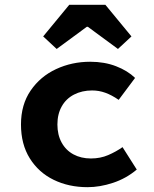

<svg xmlns="http://www.w3.org/2000/svg" viewBox="-20 -764 640 796"><path d="M343 12Q265 12 202.5 -18.5Q140 -49 103.5 -107.5Q67 -166 67 -248Q67 -330 107 -388.5Q147 -447 212.5 -477.5Q278 -508 354 -508Q413 -508 461 -489.5Q509 -471 540 -441L472 -350Q443 -370 416.5 -379.5Q390 -389 362 -389Q320 -389 287 -372Q254 -355 236 -323Q218 -291 218 -248Q218 -205 235.5 -173Q253 -141 284.5 -124Q316 -107 357 -107Q396 -107 428.5 -121Q461 -135 488 -154L547 -61Q503 -24 448.5 -6Q394 12 343 12ZM215 -561 159 -613 267 -744H417L525 -613L469 -561L344 -653H340Z"/></svg>

Font: Source Code Pro ExtraLight
Style: Bold
Weight: 700
Monospace: yes
Version: Version 1.018;hotconv 1.0.116;makeotfexe 2.5.65601